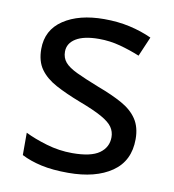

<svg xmlns="http://www.w3.org/2000/svg" viewBox="-68 -607 615 677"><g transform="rotate(10 239.5 -268.0)"><path d="M434 -148Q434 -70 376 -30Q318 10 220 10Q164 10 123.5 1Q83 -8 52 -24V-104Q84 -88 129.5 -74.5Q175 -61 222 -61Q289 -61 319 -82.5Q349 -104 349 -140Q349 -160 338 -176Q327 -192 298.5 -208Q270 -224 217 -244Q165 -264 128 -284Q91 -304 71 -332Q51 -360 51 -404Q51 -472 106.5 -509Q162 -546 252 -546Q301 -546 343.5 -536.5Q386 -527 423 -510L393 -440Q359 -454 322 -464Q285 -474 246 -474Q192 -474 163.5 -456.5Q135 -439 135 -409Q135 -387 148 -371.5Q161 -356 191.5 -341.5Q222 -327 273 -307Q324 -288 360 -268Q396 -248 415 -219.5Q434 -191 434 -148Z"/></g></svg>

Font: Noto Sans Symbols 2
Style: Regular
Weight: 400
Designer: Monotype Design Team
Foundry: Monotype Imaging Inc.
Version: Version 2.008; ttfautohint (v1.8.4.7-5d5b)